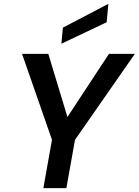

<svg xmlns="http://www.w3.org/2000/svg" viewBox="-20 -981 723 1001"><path d="M206 0 251 -252 95 -700H232L336 -356L323 -358L548 -700H683L371 -252L326 0ZM300 -753 308 -837 545 -961 536 -865Z"/></svg>

Font: DM Sans 20pt SemiBold
Style: Italic
Weight: 600
Italic angle: -10°
Version: Version 4.004;gftools[0.9.30]